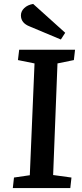

<svg xmlns="http://www.w3.org/2000/svg" viewBox="-20 -952 413 972"><path d="M310.1 -786.1 288.1 -752 130.9 -817.9Q85.9 -835 85.9 -874Q85.9 -895 102.8 -911.1Q119.6 -927.2 147.9 -932.1ZM154.8 -630.9 70.8 -647.9 77.1 -700.2H359.9L354 -647.9L271 -630.9L249 -65.9L341.8 -53.2L335.9 0H44.9L50.8 -53.2L130.9 -64.9Z"/></svg>

Font: Literata Book SemiBold
Style: Italic
Weight: 600
Italic angle: -3°
Designer: Latin by Veronika Burian and Jose Scaglione. Greek by Irene Vlachou. Cyrillic by Vera Evstafieva
Foundry: TypeTogether
Version: Version 1.003;PS 001.003;hotconv 1.0.88;makeotf.lib2.5.64775